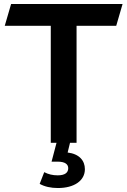

<svg xmlns="http://www.w3.org/2000/svg" viewBox="-20 -720 642 968"><path d="M333 0 321 49C380 56 408 90 408 133C408 191 354 228 272 228C236 228 205 221 180 207L203 148C224 159 246 164 271 164C308 164 324 150 324 128C324 109 309 95 271 95H240L265 0H236V-590H4L36 -700H598L566 -590H366V0Z"/></svg>

Font: Talent
Style: Bold
Weight: 600
Designer: Mike Powis
Version: Version 1.001;hotconv 1.0.109;makeotfexe 2.5.65596